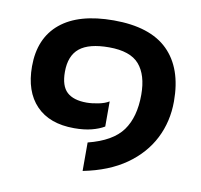

<svg xmlns="http://www.w3.org/2000/svg" viewBox="-70 -558 773 737"><g transform="rotate(10 317.0 -189.0)"><path d="M298 106V-5Q393 -29 431 -81.5Q469 -134 469 -221Q469 -298 434 -338.5Q399 -379 316 -379Q238 -379 201.5 -349.5Q165 -320 165 -257Q165 -202 190.5 -178.5Q216 -155 267 -155Q287 -155 312.5 -160Q338 -165 354 -175V-77Q334 -65 305 -57.5Q276 -50 237 -50Q141 -50 89 -104Q37 -158 37 -256Q37 -366 108.5 -425Q180 -484 316 -484Q458 -484 527.5 -415.5Q597 -347 597 -218Q597 -139 563.5 -73Q530 -7 464 39.5Q398 86 298 106Z"/></g></svg>

Font: Kanit Medium
Style: Regular
Weight: 500
Designer: Katatrad Team
Foundry: CadsonDemak
Version: Version 2.000; ttfautohint (v1.8.3)